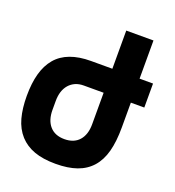

<svg xmlns="http://www.w3.org/2000/svg" viewBox="-135 -835 871 955"><g transform="rotate(20 301.0 -357.5)"><path d="M265.6 14.2Q198.7 14.2 152.3 -2.7Q106 -19.5 75.2 -53.2Q43.5 -88.4 29.8 -138.7Q16.1 -189 16.1 -254.4Q16.1 -322.3 30 -372.8Q43.9 -423.3 73.2 -458Q131.8 -526.9 257.3 -526.9H370.1V-729H514.2V-526.9H585.4V-399.9H514.2V-269Q514.2 -193.8 500 -140.9Q485.8 -87.9 455.1 -53.2Q424.3 -18.6 377.7 -2.2Q331.1 14.2 265.6 14.2ZM265.1 -116.2Q315.4 -116.2 342.8 -147.2Q370.1 -178.2 370.1 -232.9V-399.9H265.1Q240.2 -399.9 220.9 -391.4Q201.7 -382.8 188 -367.2Q160.2 -335 160.2 -279.8V-232.9Q160.2 -178.2 187.5 -147.2Q214.8 -116.2 265.1 -116.2Z"/></g></svg>

Font: Hack
Style: Bold
Weight: 700
Monospace: yes
Designer: Christopher Simpkins
Foundry: Christopher Simpkins
Version: Version 2.017